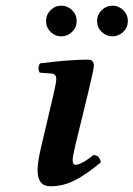

<svg xmlns="http://www.w3.org/2000/svg" viewBox="-20 -646 470 676"><path d="M290.5 -320.3 245.1 -133.8Q235.8 -92.8 235.8 -82.5Q235.8 -65.9 246.1 -65.9Q266.1 -65.9 309.1 -100.1Q330.1 -100.1 335 -74.2Q281.7 -30.3 241.9 -10.3Q202.1 9.8 157.2 9.8Q112.3 9.8 112.3 -46.4Q112.3 -74.7 124 -125L168.9 -315.9Q177.7 -354 178.2 -367.2Q178.2 -386.2 160.2 -387.2L120.1 -390.1Q115.2 -397 115.7 -407Q116.2 -417 121.1 -422.9Q223.1 -436 290 -436Q310.5 -436 310.5 -415Q310.5 -403.3 290.5 -320.3ZM158 -533.9Q142.1 -549.8 142.1 -572Q142.1 -594.2 158 -610.1Q173.8 -626 195.8 -626Q217.8 -626 233.9 -610.1Q250 -594.2 250 -572Q250 -549.8 233.9 -533.9Q217.8 -518.1 195.8 -518.1Q173.8 -518.1 158 -533.9ZM337.9 -533.9Q321.8 -549.8 321.8 -572Q321.8 -594.2 337.9 -610.1Q354 -626 376 -626Q397.9 -626 414.1 -610.1Q430.2 -594.2 430.2 -572Q430.2 -549.8 414.1 -533.9Q397.9 -518.1 376 -518.1Q354 -518.1 337.9 -533.9Z"/></svg>

Font: Linux Libertine O
Style: Semibold Italic
Weight: 600
Italic angle: -11.5°
Designer: Philipp H. Poll
Foundry: Philipp H. Poll
Version: Version 5.1.2